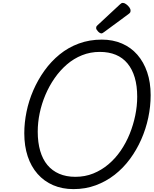

<svg xmlns="http://www.w3.org/2000/svg" viewBox="-20 -1289 1067 1328"><path d="M488 19Q411 19 348 -8Q285 -35 240 -86Q195 -137 171.5 -208Q148 -279 148 -367Q148 -440 163.5 -516Q179 -592 210.5 -664.5Q242 -737 287.5 -800.5Q333 -864 392.5 -912.5Q452 -961 525.5 -988Q599 -1015 684 -1015Q761 -1015 823.5 -988Q886 -961 930 -910.5Q974 -860 998 -789.5Q1022 -719 1022 -631Q1022 -553 1005.5 -475Q989 -397 957 -324.5Q925 -252 879 -189.5Q833 -127 773.5 -80.5Q714 -34 642.5 -7.5Q571 19 488 19ZM501 -66Q568 -66 625 -89Q682 -112 730 -152.5Q778 -193 815 -247Q852 -301 877 -363Q902 -425 915.5 -490.5Q929 -556 929 -620Q929 -695 912 -752.5Q895 -810 862 -850Q829 -890 781 -910Q733 -930 670 -930Q605 -930 547.5 -907Q490 -884 442.5 -843Q395 -802 357.5 -748Q320 -694 294 -632.5Q268 -571 254.5 -506.5Q241 -442 241 -378Q241 -304 258 -245.5Q275 -187 308 -147.5Q341 -108 389.5 -87Q438 -66 501 -66ZM682 -1058Q671 -1058 658 -1071.5Q645 -1085 645 -1095Q645 -1099 646 -1103Q647 -1107 653 -1113L809 -1258Q815 -1263 819 -1266Q823 -1269 830 -1269Q840 -1269 852.5 -1260Q865 -1251 874 -1239Q883 -1227 883 -1216Q883 -1209 881 -1204Q879 -1199 868 -1191L701 -1068Q695 -1064 690.5 -1061Q686 -1058 682 -1058Z"/></svg>

Font: Playwrite AU QLD
Style: Regular
Weight: 400
Designer: Veronika Burian, José Scaglione
Foundry: TypeTogether
Version: Version 1.002